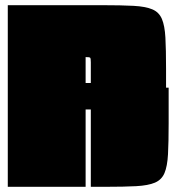

<svg xmlns="http://www.w3.org/2000/svg" viewBox="-20 -720 680 740"><path d="M10 0V-700H375Q448 -700 494.5 -697.5Q541 -695 567 -684Q593 -673 604 -647Q615 -621 617.5 -575Q620 -529 620 -455V-382H630V-245Q630 -172 627.5 -125.5Q625 -79 614 -53Q603 -27 577 -16Q551 -5 505 -2.5Q459 0 385 0H330V-298H310V0ZM310 -400H330V-480Q330 -495 327.5 -497.5Q325 -500 310 -500Z"/></svg>

Font: Badeen Display
Style: Regular
Weight: 400
Version: Version 1.000; ttfautohint (v1.8.4.7-5d5b)